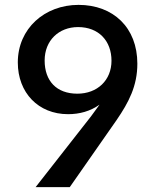

<svg xmlns="http://www.w3.org/2000/svg" viewBox="-20 -767 636 787"><path d="M126 0H266L458 -275C508 -348 543 -415 543 -506C543 -654 444 -747 302 -747C163 -747 53 -650 53 -511C53 -387 137 -299 259 -299C306 -299 350 -311 388 -338L353 -290ZM163 -519C163 -601 221 -656 300 -656C385 -656 437 -599 437 -518C437 -438 379 -383 297 -383C212 -383 163 -435 163 -519Z"/></svg>

Font: Spoqa Han Sans Neo Medium
Style: Regular
Weight: 500
Designer: [Spoqa Han Sans Neo] Dong-huui Kim ___ Younghwa Kang ___ Yujin Lee ___ [Noto Sans] Ryoko NISHIZUKA ____ (kana & ideograp
Foundry: Spoqa (http://www.spoqa-han-sans.com)
Version: Version 1.100;hotconv 1.0.109;makeotfexe 2.5.65596